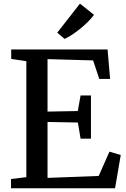

<svg xmlns="http://www.w3.org/2000/svg" viewBox="-20 -1008 676 1028"><path d="M121 -59.5V-680.5L40 -692.5V-743H556L569.5 -585.5H511.5L478.5 -684.5L234.5 -691.5V-410.5L396.5 -413.5L411.5 -497H467V-265.5H411.5L397 -352L234.5 -355V-55.5L508.5 -66L566 -196L626.5 -178L596 0H39V-49.5ZM325.5 -800 286.5 -833 408 -988.5 483.5 -928.5Q470 -910.5 450.8 -891.2Q431.5 -872 409.5 -854.2Q387.5 -836.5 366 -822.2Q344.5 -808 326.5 -800Z"/></svg>

Font: Merriweather 24pt Medium
Style: Regular
Weight: 500
Designer: Eben Sorkin
Foundry: Eben Sorkin
Version: Version 2.100